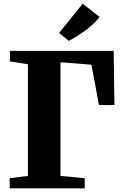

<svg xmlns="http://www.w3.org/2000/svg" viewBox="-20 -1018 662 1038"><path d="M32.5 0V-54.5L131 -67V-670.5L33.5 -686V-743H594.5L598.5 -450H515L474.5 -668L307 -681.5V-67L438 -54.5V0ZM351.5 -797.5 299.5 -840 427 -998 518.5 -926.5Q503 -906.5 483 -887.8Q463 -869 440.8 -852.5Q418.5 -836 396 -822Q373.5 -808 352 -797.5Z"/></svg>

Font: Merriweather 48pt Black
Style: Regular
Weight: 900
Version: Version 2.100